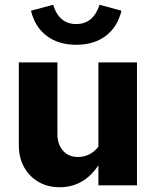

<svg xmlns="http://www.w3.org/2000/svg" viewBox="-20 -778 658 806"><path d="M230 8Q180 8 141.5 -14.5Q103 -37 81 -76.5Q59 -116 59 -168V-516H221V-215Q221 -172 244.5 -145.5Q268 -119 307 -119Q359 -119 393 -162V-516H555V0H393V-84Q332 8 230 8ZM300 -590Q226 -590 176.5 -627Q127 -664 110 -733L203 -758Q228 -677 300 -677Q336 -677 360.5 -697.5Q385 -718 398 -758L490 -733Q473 -664 423.5 -627Q374 -590 300 -590Z"/></svg>

Font: Red Hat Text VF
Style: Regular
Weight: 400
Designer: Pentagram, MCKL
Foundry: Pentagram, MCKL
Version: Version 1.023